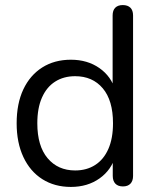

<svg xmlns="http://www.w3.org/2000/svg" viewBox="-20 -732 623 761"><path d="M261 8.9Q196.4 8.9 147.9 -21.8Q99.4 -52.5 72.7 -109.5Q46 -166.5 46 -243.4Q46 -321.3 72.4 -377.6Q98.9 -433.8 147.4 -464.6Q195.9 -495.3 261 -495.3Q326.7 -495.3 374.1 -462.1Q421.4 -428.9 437.4 -373H426.4V-670.7Q426.4 -691.1 436.9 -701.5Q447.3 -711.9 466.7 -711.9Q486.1 -711.9 496.8 -701.5Q507.4 -691.1 507.4 -670.7V-34.8Q507.4 -14.9 497 -4Q486.6 6.9 467.2 6.9Q447.8 6.9 437.3 -4Q426.9 -14.9 426.9 -34.8V-129.8L437.9 -115.7Q422.4 -58.9 374.8 -25Q327.2 8.9 261 8.9ZM277.9 -56.4Q323.4 -56.4 357.2 -78.1Q391.1 -99.8 409.5 -141.7Q427.9 -183.5 427.9 -243.4Q427.9 -334 387.3 -382Q346.7 -430 277.9 -430Q232.4 -430 198.6 -408.5Q164.8 -387 146.4 -345.4Q127.9 -303.8 127.9 -243.4Q127.9 -153.3 168.8 -104.8Q209.7 -56.4 277.9 -56.4Z"/></svg>

Font: Nunito ExtraLight
Style: Regular
Weight: 200
Designer: Vernon Adams
Foundry: Vernon Adams
Version: Version 3.602